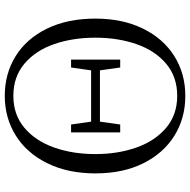

<svg xmlns="http://www.w3.org/2000/svg" viewBox="-16 -766 797 805"><g transform="rotate(-90 382.5 -363.5)"><path d="M58 -362Q58 -477 100.5 -563.5Q143 -650 217 -696Q291 -742 383 -742Q476 -742 549.5 -696.5Q623 -651 665 -565Q707 -479 707 -362Q707 -248 665 -162.5Q623 -77 549.5 -31Q476 15 383 15Q290 15 216.5 -30.5Q143 -76 100.5 -161Q58 -246 58 -362ZM627 -362Q627 -457 600 -535Q573 -613 518 -659.5Q463 -706 383 -706Q304 -706 249 -659.5Q194 -613 166.5 -535Q139 -457 139 -362Q139 -268 166.5 -190Q194 -112 249 -65.5Q304 -19 383 -19Q463 -19 518 -65.5Q573 -112 600 -190Q627 -268 627 -362ZM275 -343 263 -258H230V-464H263L275 -380H490L502 -464H535V-258H502L490 -343Z"/></g></svg>

Font: GL-CurulMinamoto Light
Style: Regular
Weight: 300
Designer: Eunice (kana); Ryoko NISHIZUKA 西塚涼子 (ideographs); Frank Grießhammer (Latin, Greek & Cyrillic); Wenlong ZHANG
Foundry: Gutenberg Labo; Adobe
Version: Version 1.002